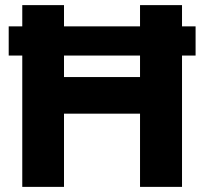

<svg xmlns="http://www.w3.org/2000/svg" viewBox="-20 -730 798 750"><path d="M67 0V-710H230V-429H527V-710H691V0H527V-286H230V0ZM14 -513V-627H744V-513Z"/></svg>

Font: Livvic
Style: Bold
Weight: 700
Designer: Jacques Le Bailly, Baron von Fonthausen
Version: Version 1.001; ttfautohint (v1.8.2)